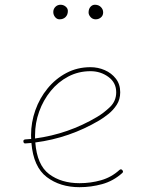

<svg xmlns="http://www.w3.org/2000/svg" viewBox="-20 -776 622 797"><path d="M487.3 -57.6Q450.2 -24.4 404.1 -11.7Q357.9 1 310.1 1Q229.5 1 174.1 -41Q118.7 -83 110.4 -182.6Q98.1 -181.6 85.9 -180.7Q78.1 -179.7 77.1 -188.5Q76.2 -196.3 85 -197.3Q97.2 -198.2 109.4 -199.2Q108.9 -207 108.9 -214.8Q108.9 -268.1 126.7 -318.4Q144.5 -368.7 177.5 -408.9Q210.4 -449.2 255.6 -473.1Q300.8 -497.1 355.5 -497.1Q386.7 -497.1 414.8 -484.9Q442.9 -472.7 460.9 -449.5Q479 -426.3 479 -393.1Q479 -363.3 464.6 -341.1Q450.2 -318.8 429.9 -302.7Q409.7 -286.6 391.6 -275.9Q268.6 -203.1 126.5 -184.6Q133.8 -90.8 184.1 -53.2Q234.4 -15.6 310.1 -15.6Q356.4 -15.6 399.4 -27.8Q442.4 -40 475.6 -70.3Q482.4 -76.2 487.8 -69.8Q493.7 -63 487.3 -57.6ZM355.5 -480.5Q305.7 -480.5 263.4 -458.3Q221.2 -436 190.4 -398.2Q159.7 -360.4 142.6 -313Q125.5 -265.6 125.5 -214.8Q125.5 -208 125.5 -201.2Q263.7 -219.7 382.8 -290.5Q410.2 -306.6 436.3 -331.5Q462.4 -356.4 462.4 -393.1Q462.4 -433.1 429.9 -456.8Q397.5 -480.5 355.5 -480.5ZM408.2 -724.6Q408.2 -711.4 398.9 -703.6Q389.6 -695.8 377.4 -695.8Q364.3 -695.8 356 -705.1Q347.7 -714.4 347.7 -724.1Q347.7 -738.8 355.5 -747.6Q363.3 -756.3 374 -756.3Q389.2 -756.3 398.7 -746.8Q408.2 -737.3 408.2 -724.6ZM261.7 -730.5Q261.7 -714.8 252.2 -705.3Q242.7 -695.8 227.1 -695.8Q216.3 -695.8 208.7 -705.1Q201.2 -714.4 201.2 -726.1Q201.2 -738.8 210 -747.6Q218.8 -756.3 231.4 -756.3Q243.2 -756.3 252.4 -748.8Q261.7 -741.2 261.7 -730.5Z"/></svg>

Font: Mikhak-DS2-FD Thin
Style: Regular
Weight: 100
Designer: Amin Abedi
Version: Version 3.2